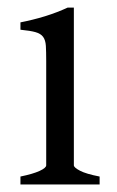

<svg xmlns="http://www.w3.org/2000/svg" viewBox="-20 -489 311 509"><path d="M34.2 0V-21Q67.4 -27.8 85 -35.9Q102.5 -43.9 102.5 -50.8V-327.1Q102.5 -352.1 101.6 -367.4Q100.6 -382.8 94.2 -391.4Q87.9 -399.9 74 -403.8Q60.1 -407.7 34.2 -410.2V-429.7Q49.3 -432.6 66.2 -436.8Q83 -440.9 99.6 -446Q116.2 -451.2 131.3 -457Q146.5 -462.9 159.2 -468.8H175.8V-50.8Q175.8 -44.9 192.1 -36.4Q208.5 -27.8 244.1 -21V0Z"/></svg>

Font: Gentium Unicode
Style: Regular
Weight: 400
Version: Version 1.009